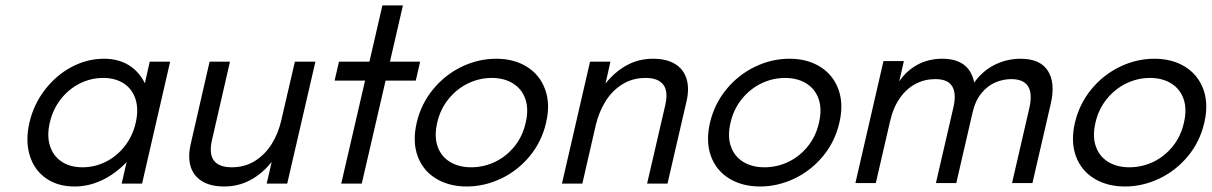

<svg xmlns="http://www.w3.org/2000/svg" viewBox="-20 -677 4468 708"><path d="M88.4 -224.6Q104 -291.5 145 -345.2Q186 -398.9 243.4 -429.7Q300.8 -460.4 363.8 -460.4Q415.5 -460.4 453.6 -437.5Q491.7 -414.6 514.2 -370.1L532.2 -449.7H607.4L503.9 0H428.7L446.8 -79.1Q404.3 -35.2 355.5 -12.2Q306.6 10.7 255.4 10.7Q192.4 10.7 149.2 -19.8Q106 -50.3 89.6 -104Q73.2 -157.7 88.4 -224.6ZM284.2 -60.1Q329.1 -60.1 369.9 -80.3Q410.6 -100.6 439.9 -137.9Q469.2 -175.3 480.5 -224.6Q491.7 -272.9 480 -310.5Q468.3 -348.1 437 -368.9Q405.8 -389.6 360.4 -389.6Q315.4 -389.6 274.7 -369.4Q233.9 -349.1 204.3 -311.5Q174.8 -273.9 163.6 -224.6Q152.3 -176.3 164.3 -138.9Q176.3 -101.6 207.5 -80.8Q238.8 -60.1 284.2 -60.1Z M683.6 -147.5 752.9 -449.7H828.1L761.7 -160.6Q750 -109.4 769 -84.7Q788.1 -60.1 834.5 -60.1Q882.8 -60.1 920.4 -83.7Q958 -107.4 982.2 -146.5Q1006.3 -185.5 1017.1 -232.9L1067.4 -449.7H1143.1L1039.1 0H963.4L981.9 -80.1Q947.3 -36.6 903.1 -12.9Q858.9 10.7 807.1 10.7Q756.3 10.7 724.6 -9Q692.9 -28.8 682.6 -64.2Q672.4 -99.6 683.6 -147.5Z M1326.2 -379.9H1213.9L1230 -449.7H1342.3L1390.1 -657.2H1465.8L1418 -449.7H1529.3L1513.2 -379.9H1401.9L1314 0H1238.3Z M1516.6 -224.6Q1532.7 -293.5 1576.7 -347.2Q1620.6 -400.9 1682.1 -430.7Q1743.7 -460.4 1809.6 -460.4Q1875.5 -460.4 1923.1 -430.7Q1970.7 -400.9 1990.2 -347.2Q2009.8 -293.5 1993.7 -224.6Q1977.5 -154.3 1932.9 -100.6Q1888.2 -46.9 1826.9 -18.1Q1765.6 10.7 1701.2 10.7Q1635.7 10.7 1587.6 -18.6Q1539.6 -47.9 1520 -101.3Q1500.5 -154.8 1516.6 -224.6ZM1717.3 -60.1Q1763.2 -60.1 1804.9 -79.8Q1846.7 -99.6 1877 -137Q1907.2 -174.3 1918.5 -224.6Q1930.2 -274.9 1917.2 -312Q1904.3 -349.1 1871.6 -369.4Q1838.9 -389.6 1793.5 -389.6Q1748 -389.6 1706.3 -369.6Q1664.6 -349.6 1634 -312Q1603.5 -274.4 1592.3 -224.6Q1580.6 -174.8 1593.5 -137.5Q1606.4 -100.1 1639.2 -80.1Q1671.9 -60.1 1717.3 -60.1Z M2155.8 -449.7H2231L2212.9 -369.1Q2247.6 -412.6 2291.5 -436.5Q2335.4 -460.4 2387.7 -460.4Q2438.5 -460.4 2470 -440.7Q2501.5 -420.9 2512 -385.3Q2522.5 -349.6 2511.2 -301.8L2441.4 0H2366.2L2433.1 -289.1Q2444.8 -340.3 2425.8 -365Q2406.7 -389.6 2360.4 -389.6Q2312 -389.6 2274.2 -365.7Q2236.3 -341.8 2212.4 -302.7Q2188.5 -263.7 2177.2 -216.8L2127.4 0H2052.2Z M2598.1 -224.6Q2614.3 -293.5 2658.2 -347.2Q2702.1 -400.9 2763.7 -430.7Q2825.2 -460.4 2891.1 -460.4Q2957 -460.4 3004.6 -430.7Q3052.2 -400.9 3071.8 -347.2Q3091.3 -293.5 3075.2 -224.6Q3059.1 -154.3 3014.4 -100.6Q2969.7 -46.9 2908.4 -18.1Q2847.2 10.7 2782.7 10.7Q2717.3 10.7 2669.2 -18.6Q2621.1 -47.9 2601.6 -101.3Q2582 -154.8 2598.1 -224.6ZM2798.8 -60.1Q2844.7 -60.1 2886.5 -79.8Q2928.2 -99.6 2958.5 -137Q2988.8 -174.3 3000 -224.6Q3011.7 -274.9 2998.8 -312Q2985.8 -349.1 2953.1 -369.4Q2920.4 -389.6 2875 -389.6Q2829.6 -389.6 2787.8 -369.6Q2746.1 -349.6 2715.6 -312Q2685.1 -274.4 2673.8 -224.6Q2662.1 -174.8 2675 -137.5Q2688 -100.1 2720.7 -80.1Q2753.4 -60.1 2798.8 -60.1Z M3237.8 -451.7H3313L3295.9 -377Q3323.2 -417 3363.8 -438.7Q3404.3 -460.4 3454.6 -460.4Q3554.7 -460.4 3572.3 -372.6Q3604 -416.5 3648.7 -438.5Q3693.4 -460.4 3743.7 -460.4Q3815.4 -460.4 3844 -416Q3872.6 -371.6 3854.5 -293.5L3787.1 -2H3711.9L3775.4 -277.3Q3800.3 -384.8 3709.5 -385.3Q3679.7 -385.3 3650.9 -373.3Q3622.1 -361.3 3599.1 -333.5Q3576.2 -305.7 3565.9 -260.3L3506.3 -2H3431.2L3495.6 -280.8Q3507.3 -331.1 3491.5 -358.2Q3475.6 -385.3 3428.7 -385.3Q3390.1 -385.3 3356.7 -367.9Q3323.2 -350.6 3298.6 -315.7Q3273.9 -280.8 3262.2 -230L3209.5 -2H3134.3Z M3943.8 -224.6Q3960 -293.5 4003.9 -347.2Q4047.9 -400.9 4109.4 -430.7Q4170.9 -460.4 4236.8 -460.4Q4302.7 -460.4 4350.3 -430.7Q4397.9 -400.9 4417.5 -347.2Q4437 -293.5 4420.9 -224.6Q4404.8 -154.3 4360.1 -100.6Q4315.4 -46.9 4254.2 -18.1Q4192.9 10.7 4128.4 10.7Q4063 10.7 4014.9 -18.6Q3966.8 -47.9 3947.3 -101.3Q3927.7 -154.8 3943.8 -224.6ZM4144.5 -60.1Q4190.4 -60.1 4232.2 -79.8Q4273.9 -99.6 4304.2 -137Q4334.5 -174.3 4345.7 -224.6Q4357.4 -274.9 4344.5 -312Q4331.5 -349.1 4298.8 -369.4Q4266.1 -389.6 4220.7 -389.6Q4175.3 -389.6 4133.5 -369.6Q4091.8 -349.6 4061.3 -312Q4030.8 -274.4 4019.5 -224.6Q4007.8 -174.8 4020.8 -137.5Q4033.7 -100.1 4066.4 -80.1Q4099.1 -60.1 4144.5 -60.1Z"/></svg>

Font: Glacial Indifference
Style: Italic
Weight: 400
Designer: Alfredo Marco Pradil
Foundry: Alfredo Marco Pradil
Version: Version 1.312